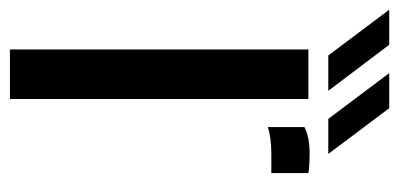

<svg xmlns="http://www.w3.org/2000/svg" viewBox="-254 -574 802 386"><g transform="rotate(90 147.0 -381.0)"><path d="M53.5 0V-600H153V0ZM209.5 -518.5V-592Q230 -602.5 262.5 -602.5Q272.5 -602.5 282.8 -602Q293 -601.5 302 -600V-525.5H263.5Q231 -525.5 209.5 -518.5ZM65.5 -640 -26.5 -762.5H44L136.5 -640ZM193 -640 101 -762.5H171.5L263.5 -640Z"/></g></svg>

Font: Big Shoulders Stencil Text Thin SemiBold
Style: Regular
Weight: 600
Version: Version 2.001